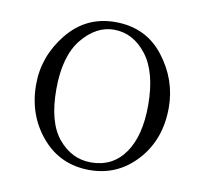

<svg xmlns="http://www.w3.org/2000/svg" viewBox="-59 -524 617 579"><g transform="rotate(10 250.0 -234.5)"><path d="M453.1 -234.4Q453.1 -136.7 394.5 -72.3Q335.9 -7.8 250 -7.8Q160.2 -7.8 103.5 -74.2Q46.9 -140.6 46.9 -234.4Q46.9 -320.3 103.5 -390.6Q160.2 -460.9 250 -460.9Q343.8 -460.9 398.4 -390.6Q453.1 -320.3 453.1 -234.4ZM109.4 -230.5Q109.4 -128.9 150.4 -80.1Q191.4 -31.2 250 -31.2Q316.4 -31.2 353.5 -84Q390.6 -136.7 390.6 -230.5Q390.6 -332 349.6 -384.8Q308.6 -437.5 250 -437.5Q195.3 -437.5 152.3 -384.8Q109.4 -332 109.4 -230.5Z"/></g></svg>

Font: BabelStone Khitan Small Seal
Style: Regular
Weight: 400
Designer: Andrew West
Foundry: BabelStone
Version: Version 13.000